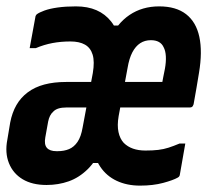

<svg xmlns="http://www.w3.org/2000/svg" viewBox="-29 -570 650 602"><path d="M209 -550Q246 -550 273.5 -538Q301 -526 319.5 -502.5Q338 -479 346 -443L311 -490H359L313 -443Q337 -496 377 -523Q417 -550 470 -550Q523 -550 554.5 -525.5Q586 -501 596 -454.5Q606 -408 595 -342Q591 -318 587 -294Q583 -270 578 -243Q577 -240 575.5 -237.5Q574 -235 571.5 -234Q569 -233 565 -233Q538 -233 511 -233Q484 -233 456.5 -233Q429 -233 402 -233Q375 -233 347 -233L296 -227L312 -313Q332 -313 353 -313Q374 -313 396 -313Q418 -313 439 -313Q460 -313 480 -313Q481 -319 482.5 -326.5Q484 -334 485.5 -341.5Q487 -349 488 -354Q492 -376 491 -393.5Q490 -411 484 -422Q479 -433 469 -438.5Q459 -444 444 -444Q425 -444 410.5 -434.5Q396 -425 386 -406Q376 -387 371 -357L343 -206Q338 -177 342.5 -156Q347 -135 359 -122Q371 -110 388 -104Q405 -98 427 -98Q450 -98 467 -100Q484 -102 499.5 -107Q515 -112 534 -120H552Q548 -96 543.5 -71.5Q539 -47 535 -23Q535 -21 533.5 -18Q532 -15 528 -13Q514 -5 482.5 3.5Q451 12 410 12Q369 12 337 -3Q305 -18 285.5 -47Q266 -76 260 -119L288 -59H248L293 -112Q273 -66 246 -39.5Q219 -13 186.5 -1.5Q154 10 117 10Q72 10 42 -8Q12 -26 -1 -58.5Q-14 -91 -6 -132L3 -186Q9 -217 22.5 -240.5Q36 -264 58 -280.5Q80 -297 110 -305Q140 -313 178 -313Q203 -313 221.5 -313Q240 -313 255 -313Q270 -313 285 -313H305L290 -233Q279 -233 258.5 -233Q238 -233 216.5 -233Q195 -233 179 -233Q165 -233 155 -230Q145 -227 139 -221Q132 -215 128 -207Q124 -199 122 -189L113 -139Q109 -117 118 -106.5Q127 -96 148 -96H152Q172 -96 187.5 -102.5Q203 -109 214 -125Q225 -141 230 -170L262 -341Q268 -377 261.5 -398.5Q255 -420 237.5 -430Q220 -440 192 -440Q162 -440 135.5 -435Q109 -430 83 -419H64Q69 -444 73 -468Q77 -492 82 -517Q82 -519 83.5 -521.5Q85 -524 86 -525Q94 -531 110.5 -537Q127 -543 152 -546.5Q177 -550 209 -550Z"/></svg>

Font: RecMonoLinear Nerd Font Mono
Style: Bold Italic
Weight: 700
Italic angle: -10°
Monospace: yes
Version: Version 1.085; ttfautohint (v1.8.4.7-5d5b);Nerd Fonts 3.2.1